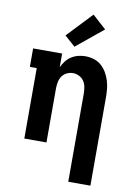

<svg xmlns="http://www.w3.org/2000/svg" viewBox="-105 -855 809 1127"><g transform="rotate(10 300.0 -291.0)"><path d="M383 205V-320Q383 -339 379.5 -358.5Q376 -378 365.5 -394Q355 -410 337 -419Q319 -428 300 -428Q281 -428 263 -419Q245 -410 234.5 -394Q224 -378 220.5 -358.5Q217 -339 217 -320V0H85V-420H44V-530H217V-448Q226 -468 239.5 -485.5Q253 -503 271.5 -515Q290 -527 311.5 -532.5Q333 -538 354 -538Q380 -538 405 -530.5Q430 -523 449 -506.5Q468 -490 481.5 -467.5Q495 -445 502.5 -420.5Q510 -396 512.5 -371Q515 -346 515 -320V205ZM281 -582 218 -638 359 -787 441 -713Z"/></g></svg>

Font: Iosevka Slab XBdEx
Style: Regular
Weight: 800
Width: 7
Monospace: yes
Designer: Belleve Invis
Foundry: Belleve Invis
Version: Version 11.1.0; ttfautohint (v1.8.3)